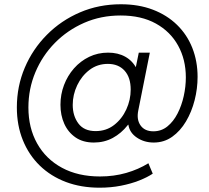

<svg xmlns="http://www.w3.org/2000/svg" viewBox="-20 -748 983 901"><path d="M447.3 132.8Q360.4 132.8 289.3 106Q218.3 79.1 166.7 29.1Q115.2 -21 87.2 -90.3Q59.1 -159.7 59.1 -244.1Q59.1 -342.8 96.2 -430.2Q133.3 -517.6 200 -584.7Q266.6 -651.9 355.2 -689.9Q443.8 -728 547.4 -728Q630.9 -728 697.3 -702.6Q763.7 -677.2 810.8 -631.3Q857.9 -585.4 882.6 -522.9Q907.2 -460.4 907.2 -387.2Q907.2 -332 893.3 -277.6Q879.4 -223.1 852.8 -178.2Q826.2 -133.3 788.1 -106.2Q750 -79.1 701.2 -79.1Q656.7 -79.1 622.3 -102.3Q587.9 -125.5 582.5 -162.6L556.2 -161.6L569.8 -192.9L613.8 -394.5L602.1 -432.1H617.2L631.3 -501H683.1L628.9 -229.5Q620.1 -187 639.6 -159.4Q659.2 -131.8 699.7 -131.8Q737.3 -131.8 765.6 -154.8Q793.9 -177.7 813.2 -215.3Q832.5 -252.9 842.3 -297.4Q852.1 -341.8 852.1 -384.8Q852.1 -468.3 815.9 -533.9Q779.8 -599.6 711.4 -637.5Q643.1 -675.3 545.9 -675.3Q453.6 -675.3 375 -640.9Q296.4 -606.4 237.5 -546.6Q178.7 -486.8 146 -408.9Q113.3 -331.1 113.3 -243.7Q113.3 -147.9 154.3 -74.7Q195.3 -1.5 270.8 39.3Q346.2 80.1 449.2 80.1Q514.6 80.1 572.3 63.5Q629.9 46.9 676.3 18.1L696.8 66.9Q671.4 84 633.1 99.1Q594.7 114.3 547.6 123.5Q500.5 132.8 447.3 132.8ZM420.4 -79.1Q369.6 -79.1 334.7 -103Q299.8 -127 281.7 -167Q263.7 -207 263.7 -256.3Q263.7 -304.7 280.3 -348.6Q296.9 -392.6 327.1 -427Q357.4 -461.4 398.2 -481.2Q439 -501 487.3 -501Q533.7 -501 568.1 -481.7Q602.5 -462.4 621.3 -425.5Q640.1 -388.7 640.1 -336.4Q640.1 -288.6 624 -242.7Q607.9 -196.8 578.6 -159.7Q549.3 -122.6 509.3 -100.8Q469.2 -79.1 420.4 -79.1ZM428.7 -132.8Q478.5 -132.8 515.4 -161.4Q552.2 -189.9 572.8 -234.6Q593.3 -279.3 593.3 -327.6Q593.3 -384.8 564.5 -416.5Q535.6 -448.2 486.3 -448.2Q437.5 -448.2 400.4 -420.2Q363.3 -392.1 342.3 -347.9Q321.3 -303.7 321.3 -255.9Q321.3 -204.1 347.9 -168.5Q374.5 -132.8 428.7 -132.8Z"/></svg>

Font: Reddit Sans Light
Style: Italic
Weight: 300
Italic angle: -11.25°
Designer: Stephen Hutchings
Version: Version 1.013